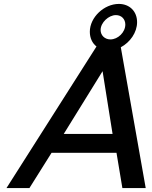

<svg xmlns="http://www.w3.org/2000/svg" viewBox="-20 -959 776 979"><path d="M723 0 596 -718C643 -743 679 -793 679 -846C679 -901 641 -939 586 -939C511 -939 438 -871 438 -797C438 -766 450 -739 472 -722L13 0H130L243 -180H574L604 0ZM493 -806C493 -844 534 -882 571 -882C600 -882 619 -861 619 -834C619 -794 581 -758 543 -758C514 -758 493 -779 493 -806ZM554 -276H305L503 -596Z"/></svg>

Font: Perun Medium Italic
Style: Regular
Weight: 500
Italic angle: -12°
Foundry: Copyright (c) Stefan Peev, Context Ltd, 2016
Version: Version 1.026